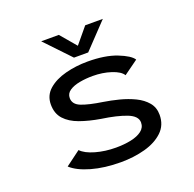

<svg xmlns="http://www.w3.org/2000/svg" viewBox="-123 -810 956 947"><g transform="rotate(-20 355.0 -336.5)"><path d="M355 11Q270 11 202.2 -8.2Q134.5 -27.5 100.5 -59L178.5 -117Q200.5 -93.5 250.5 -79.2Q300.5 -65 357 -65Q400.5 -65 436.2 -72.5Q472 -80 493.5 -96.5Q515 -113 515 -139.5Q515 -173.5 465.5 -192.8Q416 -212 335.5 -223.5Q275.5 -233.5 228.2 -250.5Q181 -267.5 154 -297.2Q127 -327 127 -374Q127 -422 162 -452.5Q197 -483 252.5 -497.5Q308 -512 369 -512Q461 -512 522 -488Q583 -464 598.5 -439L523 -384.5Q509 -407.5 464.5 -422Q420 -436.5 368.5 -436.5Q333 -436.5 300.2 -430.5Q267.5 -424.5 246.5 -410.5Q225.5 -396.5 225.5 -372.5Q225.5 -339 264.2 -324Q303 -309 373.5 -298.5Q412.5 -292.5 454.5 -281.8Q496.5 -271 532.8 -253.5Q569 -236 591.5 -209.2Q614 -182.5 614 -144Q614 -90 578 -55.8Q542 -21.5 483 -5.2Q424 11 355 11ZM512.5 -684 388 -553H313.5L189 -684H281.5L351.5 -601.5L420 -684Z"/></g></svg>

Font: League Mono
Style: Regular
Weight: 400
Width: 6
Designer: Tyler Finck
Foundry: The League of Moveable Type / Tyler Finck
Version: Version 2.300;RELEASE